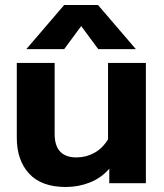

<svg xmlns="http://www.w3.org/2000/svg" viewBox="-20 -731 655 766"><path d="M236 -711H371L522 -535H372L304 -627L236 -535H85ZM47 -181V-480H198V-197Q198 -103 285 -103Q323 -103 356 -121Q389 -139 411 -175V-480H562V0H416V-58Q384 -21 338.5 -3Q293 15 243 15Q145 15 96 -38.5Q47 -92 47 -181Z"/></svg>

Font: Prompt SemiBold
Style: Regular
Weight: 600
Designer: Katatrad Team
Foundry: CadsonDemak
Version: Version 1.001